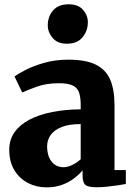

<svg xmlns="http://www.w3.org/2000/svg" viewBox="-20 -840 613 872"><path d="M191 11Q145.5 11 107 -9Q68.5 -29 45.2 -67.2Q22 -105.5 22 -160Q22 -205.5 46.2 -239.8Q70.5 -274 114.2 -296.8Q158 -319.5 217.2 -331.2Q276.5 -343 346.5 -343.5V-363Q346.5 -397.5 339.2 -419.2Q332 -441 310.8 -451.5Q289.5 -462 248 -462Q190.5 -462 147.8 -446.5Q105 -431 81 -420L46 -492.5Q59 -503 93.8 -521.2Q128.5 -539.5 179.2 -554.2Q230 -569 290.5 -569Q370.5 -569 416 -546Q461.5 -523 480.8 -477.5Q500 -432 500 -363.5V-67.5H551.5V-4.5Q540 -2 516.5 1.5Q493 5 466.2 7.8Q439.5 10.5 418 10.5Q379.5 10.5 367.2 -0.8Q355 -12 355 -43.5V-66.5Q342.5 -50.5 319.5 -32.2Q296.5 -14 264.2 -1.5Q232 11 191 11ZM268.5 -80.5Q287 -80.5 309 -91.2Q331 -102 346.5 -117V-276.5Q291.5 -276.5 257.8 -262.2Q224 -248 209 -225.2Q194 -202.5 194 -176Q194 -146 203.2 -124.8Q212.5 -103.5 229.2 -92Q246 -80.5 268.5 -80.5ZM283 -641.5Q241 -641.5 219 -667.8Q197 -694 197 -725Q197 -764.5 221 -792.5Q245 -820.5 292 -820.5H293Q335 -820.5 357 -795.5Q379 -770.5 379 -739.5Q379 -700 355 -670.8Q331 -641.5 284 -641.5Z"/></svg>

Font: Merriweather Light 18pt Black
Style: Regular
Weight: 900
Version: Version 2.100